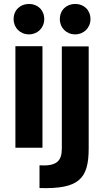

<svg xmlns="http://www.w3.org/2000/svg" viewBox="-20 -748 524 972"><path d="M58 0H195V-514H58ZM49 -651C49 -607 82 -574 127 -574C170 -574 204 -607 204 -651C204 -697 171 -728 127 -728C82 -728 49 -697 49 -651ZM180 204C379 210 429 158 429 3V-513H293V4C293 69 265 94 180 89ZM283 -651C283 -607 316 -574 361 -574C404 -574 438 -607 438 -651C438 -697 405 -728 361 -728C316 -728 283 -697 283 -651Z"/></svg>

Font: Vanilla Cream ExtraBold
Style: Regular
Weight: 800
Designer: Jeremy Tribby, Jinavaṁso
Foundry: Tribby Type
Version: Version 1.422;Glyphs 3.1.2 (3151)